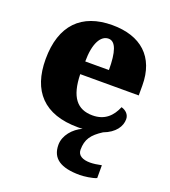

<svg xmlns="http://www.w3.org/2000/svg" viewBox="-143 -655 884 999"><g transform="rotate(20 299.0 -155.5)"><path d="M414 240C435 240 484 234 505 224V153C481 158 460 161 442 161C402 161 373 147 373 115C373 57 396 26 452 -10C516 -34 542 -76 542 -115C542 -141 523 -159 498 -166C476 -113 438 -74 370 -74C284 -74 240 -129 237 -254H561V-309C561 -468 465 -551 308 -551C138 -551 41 -454 41 -266C41 -91 131 10 320 10C329 10 338 10 346 9C297 31 256 78 256 130C256 206 308 240 414 240ZM370 -325H239C239 -425 270 -478 313 -478C353 -478 370 -424 370 -325Z"/></g></svg>

Font: Noto Serif Georgian Black
Style: Regular
Weight: 900
Designer: Monotype Design Team, Akaki Razmadze
Foundry: Google LLC
Version: Version 2.003